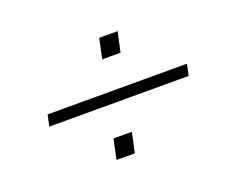

<svg xmlns="http://www.w3.org/2000/svg" viewBox="-78 -644 806 668"><g transform="rotate(-20 325.0 -310.0)"><path d="M80 -331H596L587 -289H71ZM267 -174H335L319 -100H251ZM340 -520H408L392 -446H324Z"/></g></svg>

Font: Azeret Mono Thin
Style: Italic
Weight: 100
Italic angle: -12°
Designer: Martin Vácha
Foundry: Displaay
Version: Version 1.000; Glyphs 3.0.3, build 3074